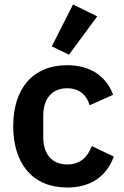

<svg xmlns="http://www.w3.org/2000/svg" viewBox="-20 -825 553 857"><path d="M414 -752 306 -805 211 -618 288 -581ZM280 12C381 12 454 -34 488 -126L390 -173C371 -126 341 -91 280 -91C209 -91 173 -140 173 -213V-308C173 -381 209 -431 280 -431C335 -431 368 -399 380 -355L485 -402C454 -484 385 -534 280 -534C126 -534 39 -429 39 -262C39 -94 126 12 280 12Z"/></svg>

Font: Braiins Sans SemiBold
Style: Regular
Weight: 600
Designer: Mike Abbink, Paul van der Laan, Pieter van Rosmalen, Jiri Chlebus, Lubos Buracinsky
Foundry: Bold Monday, Sudetype
Version: Version 1.000;hotconv 1.0.109;makeotfexe 2.5.65596